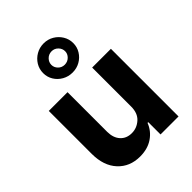

<svg xmlns="http://www.w3.org/2000/svg" viewBox="-236 -963 1095 1095"><g transform="rotate(-45 311.0 -416.0)"><path d="M410.2 -232.2V-545.5H561.4V0H416.2V-99.1H410.5Q392 -51.1 349.3 -22Q306.5 7.1 245 7.1Q162.6 7.1 111.7 -47.8Q60.7 -102.6 60.4 -198.2V-545.5H211.6V-225.1Q212 -176.8 237.6 -148.8Q263.1 -120.7 306.1 -120.7Q346.9 -120.7 378.7 -149.1Q410.5 -177.6 410.2 -232.2ZM311.8 -604Q278.1 -604 250.4 -619.7Q222.7 -635.3 206.3 -661.8Q190 -688.2 190 -720.5Q190 -752.8 206.3 -779.7Q222.7 -806.5 250.4 -822.6Q278.1 -838.8 311.8 -838.8Q345.5 -838.8 372.9 -822.6Q400.2 -806.5 416.5 -779.7Q432.9 -752.8 432.9 -720.5Q432.9 -688.2 416.5 -661.8Q400.2 -635.3 372.9 -619.7Q345.5 -604 311.8 -604ZM311.8 -667.3Q335.2 -667.6 351.2 -683.6Q367.2 -699.6 367.2 -720.5Q367.2 -742.2 351.2 -758.5Q335.2 -774.9 311.8 -774.9Q288 -774.5 272.2 -758.3Q256.4 -742.2 256.4 -720.5Q256.4 -699.6 272.2 -683.4Q288 -667.3 311.8 -667.3Z"/></g></svg>

Font: Inter Zeller
Style: Bold
Weight: 700
Designer: Rasmus Andersson; Joe Bland
Foundry: zeller
Version: Version 3.015;git-dec3a8cb1